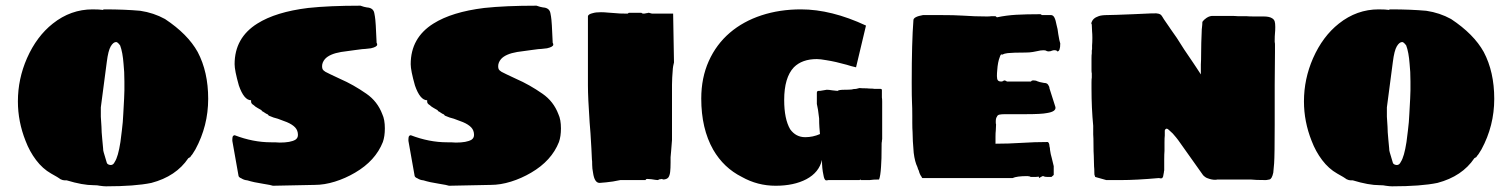

<svg xmlns="http://www.w3.org/2000/svg" viewBox="-20 -631 5323 676"><path d="M331 23Q324 21 309 21Q271 21 215 4H208Q201 4 193 0Q191 -2 188 -3.5Q185 -5 181 -8L160 -20Q130 -37 107 -67.5Q84 -98 70 -135Q43 -203 43 -274Q43 -353 75 -426Q109 -503 166 -548Q229 -598 306 -598Q330 -598 343 -596Q343 -598 346 -598H349Q419 -598 474 -593Q521 -586 561 -564Q641 -511 676 -448Q713 -378 713 -283Q713 -188 668 -105L658 -89Q654 -83 653 -83L650 -78L643 -74Q600 -10 513 13Q455 25 353 25Q345 25 331 23ZM384 -61Q396 -79 404 -131Q405 -140 409 -171Q413 -202 414 -229Q418 -297 418 -313V-336V-344Q418 -380 415 -406Q412 -447 403 -471Q394 -483 389 -483Q379 -483 370 -468Q361 -453 356 -413L335 -253V-233V-220Q338 -178 338 -165L340 -141L343 -109Q343 -101 345 -95L356 -58Q357 -54 361.5 -52Q366 -50 370 -50Q379 -50 384 -61Z M929 20 906 16Q873 11 851 4Q839 3 830 -3Q822 -6 820 -11L798 -135V-140Q798 -147 799.5 -150.5Q801 -154 806 -155Q871 -130 934 -130Q954 -130 965 -129Q1003 -129 1020 -139Q1029 -145 1029 -156Q1029 -172 1019 -182.5Q1009 -193 990 -201L958 -213Q944 -216 926 -224Q926 -225 925 -225.5Q924 -226 923 -228Q919 -229 906 -238L900 -241Q902 -241 902 -242Q902 -243 899 -244Q896 -246 887.5 -250.5Q879 -255 873 -261Q864 -266 864 -273V-278Q839 -278 821 -330Q806 -383 806 -405Q806 -498 886 -548Q951 -589 1065 -603Q1139 -611 1249 -611Q1263 -606 1271 -605Q1289 -604 1295 -593Q1298 -588 1300 -573Q1303 -557 1306 -480Q1308 -478 1308 -474Q1308 -466 1286 -461Q1262 -458 1255 -458L1232 -455Q1193 -450 1181 -448Q1140 -441 1124 -423Q1114 -411 1114 -398Q1114 -391 1116 -387Q1118 -383 1126 -378Q1135 -373 1178 -353Q1224 -333 1270 -301Q1309 -274 1326 -229Q1335 -210 1335 -179Q1335 -151 1328 -131Q1302 -65 1230 -23Q1196 -3 1159 8.5Q1122 20 1088 20L941 23Z M1549 20 1526 16Q1493 11 1471 4Q1459 3 1450 -3Q1442 -6 1440 -11L1418 -135V-140Q1418 -147 1419.5 -150.5Q1421 -154 1426 -155Q1491 -130 1554 -130Q1574 -130 1585 -129Q1623 -129 1640 -139Q1649 -145 1649 -156Q1649 -172 1639 -182.5Q1629 -193 1610 -201L1578 -213Q1564 -216 1546 -224Q1546 -225 1545 -225.5Q1544 -226 1543 -228Q1539 -229 1526 -238L1520 -241Q1522 -241 1522 -242Q1522 -243 1519 -244Q1516 -246 1507.5 -250.5Q1499 -255 1493 -261Q1484 -266 1484 -273V-278Q1459 -278 1441 -330Q1426 -383 1426 -405Q1426 -498 1506 -548Q1571 -589 1685 -603Q1759 -611 1869 -611Q1883 -606 1891 -605Q1909 -604 1915 -593Q1918 -588 1920 -573Q1923 -557 1926 -480Q1928 -478 1928 -474Q1928 -466 1906 -461Q1882 -458 1875 -458L1852 -455Q1813 -450 1801 -448Q1760 -441 1744 -423Q1734 -411 1734 -398Q1734 -391 1736 -387Q1738 -383 1746 -378Q1755 -373 1798 -353Q1844 -333 1890 -301Q1929 -274 1946 -229Q1955 -210 1955 -179Q1955 -151 1948 -131Q1922 -65 1850 -23Q1816 -3 1779 8.5Q1742 20 1708 20L1561 23Z M2068 -23Q2065 -38 2065 -50Q2065 -66 2064 -70Q2063 -99 2059 -162L2056 -200Q2050 -288 2050 -330V-573Q2050 -581 2068 -585Q2078 -588 2096 -588Q2108 -588 2122 -586.5Q2136 -585 2143 -585Q2158 -583 2190 -583L2194 -586H2238Q2241 -583 2245 -583H2249Q2250 -584 2254 -584Q2256 -585 2260 -585Q2261 -586 2262 -586Q2263 -586 2263 -586Q2266 -586 2270 -584.5Q2274 -583 2276 -583H2350L2353 -411Q2353 -410 2351.5 -404.5Q2350 -399 2349 -390Q2346 -354 2346 -333V-138L2343 -100Q2340 -75 2341 -59Q2341 -38 2339.5 -25.5Q2338 -13 2333 -6Q2327 1 2314 1L2313 0L2310 -1Q2308 -1 2308 0H2303Q2297 2 2296 3Q2291 3 2273 0L2259 -1Q2254 -1 2253 3H2178H2164L2138 8L2114 11L2091 13Q2073 13 2068 -23Z M2592 -8Q2528 -40 2491 -104Q2449 -178 2449 -284Q2449 -357 2475.5 -416Q2502 -475 2550 -516Q2597 -556 2661 -577Q2725 -598 2800 -598Q2907 -598 3029 -541L2994 -394Q2976 -398 2961 -403Q2922 -414 2890 -419Q2868 -423 2856 -423Q2804 -423 2775 -394Q2741 -358 2741 -279Q2741 -212 2762 -176Q2782 -148 2815 -148Q2842 -148 2867 -159Q2866 -169 2865 -182.5Q2864 -196 2864 -214Q2860 -250 2856 -265V-304Q2856 -311 2862 -311H2867Q2870 -311 2873 -312Q2876 -313 2879 -313Q2889 -315 2891 -315Q2898 -315 2910 -313Q2914 -313 2919 -312Q2924 -311 2929 -311Q2933 -315 2954 -315Q2970 -315 2979 -316Q2985 -318 2994 -318L3006 -321Q3015 -320 3032 -320Q3039 -319 3051 -319Q3054 -319 3056 -318.5Q3058 -318 3059 -318H3081L3085 -316V-288Q3086 -283 3086 -273V-259V-233V-145V-141Q3085 -138 3085 -133Q3084 -129 3084 -124V-119Q3084 -66 3082 -44Q3080 -11 3075 1Q3054 1 3042 3H3022H3020H3011L3010 1L3006 3H2919H2915H2906H2896Q2894 4 2889 4Q2882 4 2879 -16Q2874 -38 2874 -68Q2864 -24 2819 0Q2775 23 2711 23Q2647 23 2592 -8Z M3225 -8Q3218 -17 3215 -30Q3212 -35 3210 -43Q3201 -61 3197 -93Q3193 -139 3193 -166Q3192 -178 3192 -199V-223Q3192 -253 3191 -270Q3190 -288 3190 -341Q3190 -483 3196 -560Q3196 -572 3230 -578H3260H3285Q3342 -578 3370 -576Q3412 -573 3455 -573Q3465 -573 3470 -574H3485L3490 -570Q3523 -577 3558 -579Q3593 -581 3643 -581Q3645 -581 3648 -578H3680Q3688 -578 3692.5 -569Q3697 -560 3700 -543Q3704 -530 3706 -511Q3710 -486 3713 -478Q3713 -450 3703 -450Q3702 -450 3700 -453L3696 -454Q3691 -455 3685 -453Q3679 -450 3672 -450Q3666 -450 3662 -453Q3660 -454 3653 -454Q3644 -454 3632 -451Q3628 -450 3616.5 -448Q3605 -446 3590 -446Q3547 -446 3528 -444Q3517 -443 3507 -438V-440Q3503 -440 3500 -430Q3493 -413 3491 -383Q3490 -374 3490 -363Q3490 -352 3493.5 -348Q3497 -344 3505 -344Q3511 -344 3515 -348Q3517 -348 3520 -347Q3523 -346 3525 -344H3610Q3611 -346 3613 -347Q3615 -348 3617 -348Q3627 -348 3632 -345Q3638 -342 3656 -339Q3666 -339 3670 -333Q3675 -326 3675 -320L3696 -254Q3699 -238 3666 -233Q3647 -229 3593 -229H3550H3520Q3506 -229 3499 -227.5Q3492 -226 3490 -220Q3486 -215 3486 -204V-200Q3486 -195 3487 -193L3486 -171Q3485 -164 3485 -150V-140V-131V-125Q3530 -125 3577 -128Q3623 -131 3668 -131Q3671 -131 3673 -126.5Q3675 -122 3675 -116Q3677 -110 3677 -103Q3679 -88 3683 -75L3690 -46V-26V-23V-15L3682 -8H3675H3672Q3661 -8 3658 -9Q3655 -11 3651 -11Q3649 -10 3645 -8Q3641 -6 3638 -4V-9L3626 -8H3611Q3607 -8 3605 -10L3597 -11Q3560 -11 3545 -4H3228Q3226 -4 3225 -8Z M3914 3H3898H3883H3875L3836 -8L3834 -14Q3833 -14 3833 -24Q3833 -37 3832 -45L3831 -83Q3830 -95 3830 -121Q3830 -146 3829 -158V-188Q3823 -251 3823 -318V-326V-341Q3823 -353 3824 -358V-366V-373Q3823 -376 3823 -383V-394V-400V-410V-426Q3823 -438 3824 -443V-453L3825 -458V-471Q3826 -481 3826 -498Q3826 -511 3825 -521L3824 -544L3823 -548Q3820 -550 3823 -551Q3827 -567 3848 -574Q3858 -578 3881 -578Q3898 -578 3970 -581Q4006 -583 4015 -583Q4030 -584 4051 -584Q4061 -583 4065 -580.5Q4069 -578 4072.5 -572Q4076 -566 4078 -563L4098 -534Q4097 -535 4123 -498Q4147 -459 4181 -410Q4186 -402 4193 -392Q4200 -382 4208 -369V-404Q4209 -418 4209 -444Q4209 -478 4211 -520Q4211 -528 4212 -534.5Q4213 -541 4213 -545Q4213 -555 4214 -555Q4218 -561 4228 -568Q4240 -576 4253 -575H4303H4313Q4328 -575 4338 -574H4368Q4378 -573 4398 -573H4420H4430Q4450 -573 4460 -566Q4466 -562 4468 -555.5Q4470 -549 4470 -536Q4470 -523 4469 -514Q4468 -504 4468 -490V-483Q4469 -480 4469 -474V-448L4468 -333V-220V-193Q4468 -85 4466 -56L4463 -23Q4458 0 4449 1Q4447 1 4443.5 2Q4440 3 4436 3Q4400 3 4383 1H4331H4279H4266Q4263 2 4258 2Q4246 2 4233 -3Q4225 -5 4216 -14L4128 -138Q4123 -145 4109 -161L4096 -173Q4091 -178 4088 -178Q4085 -178 4083 -175.5Q4081 -173 4081 -171V-154Q4080 -146 4080 -129V-100Q4079 -89 4079 -70V-46V-31Q4078 -29 4078 -25Q4078 -24 4075 -9Q4073 -5 4072 -4Q4071 -3 4065 -3Q4063 -4 4061.5 -4Q4060 -4 4059 -4Q3980 3 3928 3Z M4859 23Q4852 21 4837 21Q4799 21 4743 4H4736Q4729 4 4721 0Q4719 -2 4716 -3.5Q4713 -5 4709 -8L4688 -20Q4658 -37 4635 -67.5Q4612 -98 4598 -135Q4571 -203 4571 -274Q4571 -353 4603 -426Q4637 -503 4694 -548Q4757 -598 4834 -598Q4858 -598 4871 -596Q4871 -598 4874 -598H4877Q4947 -598 5002 -593Q5049 -586 5089 -564Q5169 -511 5204 -448Q5241 -378 5241 -283Q5241 -188 5196 -105L5186 -89Q5182 -83 5181 -83L5178 -78L5171 -74Q5128 -10 5041 13Q4983 25 4881 25Q4873 25 4859 23ZM4912 -61Q4924 -79 4932 -131Q4933 -140 4937 -171Q4941 -202 4942 -229Q4946 -297 4946 -313V-336V-344Q4946 -380 4943 -406Q4940 -447 4931 -471Q4922 -483 4917 -483Q4907 -483 4898 -468Q4889 -453 4884 -413L4863 -253V-233V-220Q4866 -178 4866 -165L4868 -141L4871 -109Q4871 -101 4873 -95L4884 -58Q4885 -54 4889.5 -52Q4894 -50 4898 -50Q4907 -50 4912 -61Z"/></svg>

Font: Sigmar One
Style: Regular
Weight: 400
Designer: Vernon Adams
Foundry: Vernon Adams
Version: Version 2.000